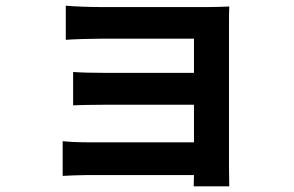

<svg xmlns="http://www.w3.org/2000/svg" viewBox="-20 -585 1040 680"><path d="M202 -85V38C219 37 260 35 288 35H667L666 75H792C792 57 791 23 791 7C791 -73 791 -454 791 -495C791 -516 791 -549 792 -562C776 -561 739 -560 715 -560C633 -560 418 -560 337 -560C300 -560 239 -562 213 -565V-444C237 -446 300 -448 337 -448C418 -448 628 -448 667 -448V-327H348C310 -327 265 -328 239 -330V-212C262 -213 310 -214 348 -214H667V-81H289C253 -81 219 -83 202 -85Z"/></svg>

Font: Noto Sans CJK SC
Style: Bold
Weight: 700
Designer: Ryoko NISHIZUKA 西塚涼子 (kana, bopomofo & ideographs); Paul D. Hunt (Latin, Greek & Cyrillic); Sandoll Communications 산돌커뮤니
Foundry: Adobe
Version: Version 2.004;hotconv 1.0.118;makeotfexe 2.5.65603